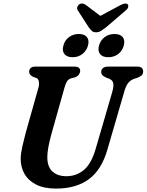

<svg xmlns="http://www.w3.org/2000/svg" viewBox="-20 -1090 858 1124"><path d="M540.5 -220 637.5 -553Q646 -583.5 643 -602Q640 -620.5 618.5 -629.5L603 -635Q586 -643 579.2 -650.2Q572.5 -657.5 572.5 -669.5Q572.5 -682.5 582.5 -691.2Q592.5 -700 611.5 -700H786Q802 -700 810 -692.2Q818 -684.5 818 -672.5Q818 -657.5 809.8 -649.5Q801.5 -641.5 784 -634.5L764.5 -628.5Q741.5 -619.5 728.5 -601.8Q715.5 -584 706 -548.5L608.5 -213.5Q574.5 -95.5 500 -40.8Q425.5 14 308 14Q237.5 14 191.5 -9.5Q145.5 -33 123.2 -72.5Q101 -112 101 -160Q101.5 -192 111.2 -234.5Q121 -277 130.5 -312.5L205 -576.5Q210.5 -596 207.5 -612.2Q204.5 -628.5 193.5 -633.5L174.5 -639.5Q161 -647.5 155.8 -654Q150.5 -660.5 150.5 -672.5Q151 -683.5 159.8 -691.8Q168.5 -700 184.5 -700H416.5Q449.5 -700 449.5 -674.5Q449 -663.5 441.5 -653Q434 -642.5 418.5 -637L396 -631.5Q380.5 -626.5 372.5 -614Q364.5 -601.5 358 -578.5L283 -312.5Q257 -219 257 -171.5Q256.5 -115 286.2 -86.8Q316 -58.5 368.5 -58.5Q427.5 -58.5 471.2 -95.2Q515 -132 540.5 -220ZM405 -755Q372 -755 357.2 -773.5Q342.5 -792 351 -823Q359 -854 383.5 -872.5Q408 -891 441.5 -891Q474.5 -891 489 -872.5Q503.5 -854 495 -823Q486.5 -792.5 462.2 -773.8Q438 -755 405 -755ZM614 -755Q580.5 -755 565.8 -773.5Q551 -792 559.5 -823Q568 -854 592.5 -872.5Q617 -891 650 -891Q684 -891 698.5 -872.5Q713 -854 704.5 -823Q696.5 -792.5 672 -773.8Q647.5 -755 614 -755ZM602.5 -931.5Q585 -918 572 -909.5Q559 -901 542.5 -901Q525.5 -901 517 -909.5Q508.5 -918 498.5 -931.5L436 -1028.5Q429 -1039 432.5 -1048.8Q436 -1058.5 443 -1064Q461.5 -1076.5 482.5 -1061L567.5 -997L687 -1061Q716.5 -1076 728 -1064Q732.5 -1058.5 730.5 -1048.8Q728.5 -1039 715.5 -1028.5Z"/></svg>

Font: Fraunces 9pt S050 SemiBold
Style: Italic
Weight: 600
Italic angle: -16°
Version: Version 1.000; ttfautohint (v1.8.3)